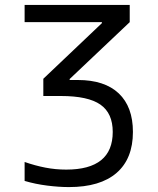

<svg xmlns="http://www.w3.org/2000/svg" viewBox="-20 -750 640 780"><path d="M260 10Q220 10 172 4Q124 -2 80 -15V-92Q123 -77 164.5 -69Q206 -61 249 -61Q438 -61 438 -214Q438 -290 388 -325Q338 -360 227 -360H156V-430L394 -656V-660H80V-730H507V-660L263 -429V-425H296Q405 -425 462.5 -370.5Q520 -316 520 -214Q520 -105 453.5 -47.5Q387 10 260 10Z"/></svg>

Font: M PLUS Code Latin Expanded
Style: Regular
Weight: 400
Width: 7
Designer: Coji Morishita
Foundry: UNDERFOREST DESIGN
Version: Version 1.002; ttfautohint (v1.8.3)